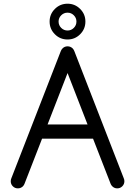

<svg xmlns="http://www.w3.org/2000/svg" viewBox="-20 -1036 743 1056"><path d="M461.4 -351.6 351.6 -634.3 241.7 -351.6ZM211.4 -273.4 114.3 -23.9Q111.3 -17.1 106 -11.2Q94.2 0 78.1 0Q62 0 50.5 -11.5Q39.1 -22.9 39.1 -39.1Q39.1 -48.3 42.5 -55.7L314 -753.9Q316.9 -762.7 324.2 -770Q335.4 -781.2 351.6 -781.2Q367.7 -781.2 379.4 -770Q386.2 -762.7 389.2 -753.9L660.6 -55.7Q664.1 -48.3 664.1 -39.1Q664.1 -22.9 652.6 -11.5Q641.1 0 625 0Q608.9 0 597.7 -11.2Q591.8 -17.1 588.9 -23.9L491.7 -273.4ZM351.6 -966.3Q331.1 -966.3 316.7 -951.9Q302.2 -937.5 302.2 -917.5Q302.2 -897 316.7 -882.6Q331.1 -868.2 351.6 -868.2Q371.6 -868.2 386 -882.6Q400.4 -897 400.4 -917.5Q400.4 -937.5 386 -951.9Q371.6 -966.3 351.6 -966.3ZM449.7 -917.5Q449.7 -876.5 420.9 -847.7Q392.1 -818.8 351.6 -818.8Q310.5 -818.8 281.7 -847.7Q252.9 -876.5 252.9 -917.5Q252.9 -958 281.7 -986.8Q310.5 -1015.6 351.6 -1015.6Q392.1 -1015.6 420.9 -986.8Q449.7 -958 449.7 -917.5Z"/></svg>

Font: Comfortaa
Style: Regular
Weight: 400
Designer: Johan Aakerlund
Foundry: Johan Aakerlund
Version: Version 2.001; ttfautohint (v1.4.1)